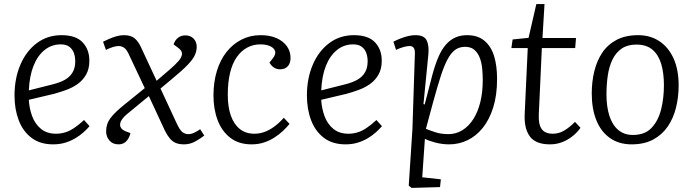

<svg xmlns="http://www.w3.org/2000/svg" viewBox="-20 -692 3390 939"><path d="M281 -520Q351 -520 384 -485Q417 -450 417 -395Q417 -355 401 -327Q385 -299 359.5 -281Q334 -263 303.5 -252Q273 -241 244 -233L121 -204Q123 -163 137 -124.5Q151 -86 180 -62Q209 -38 254 -38Q277 -38 298.5 -44.5Q320 -51 342.5 -66Q365 -81 391 -105L418 -75Q406 -61 389 -45.5Q372 -30 349.5 -16.5Q327 -3 300 5.5Q273 14 240 14Q176 14 134 -18Q92 -50 71.5 -104Q51 -158 51 -225Q51 -308 79.5 -375Q108 -442 160 -481Q212 -520 281 -520ZM348 -392Q348 -414 341.5 -432.5Q335 -451 319.5 -463Q304 -475 277 -475Q232 -475 197.5 -447Q163 -419 143.5 -369Q124 -319 121 -250L240 -280Q275 -289 298.5 -302.5Q322 -316 335 -338Q348 -360 348 -392Z M746 -297 809 -351Q837 -375 853 -393.5Q869 -412 870 -427.5Q871 -443 854 -456L829 -475Q836 -496 851 -507.5Q866 -519 887 -519Q911 -519 926.5 -503.5Q942 -488 942 -463Q942 -442 932.5 -421.5Q923 -401 897 -374Q871 -347 820 -305L765 -259L843 -91Q859 -56 872 -46Q885 -36 901 -36Q915 -36 929 -42.5Q943 -49 959 -60L979 -29Q960 -14 934.5 0Q909 14 880 14Q856 14 839.5 7Q823 0 810.5 -15Q798 -30 787 -52L708 -222L600 -133Q580 -116 572 -100Q564 -84 569.5 -71Q575 -58 594 -50L618 -41Q612 -16 597.5 -1Q583 14 560 14Q531 14 515 -5Q499 -24 499 -50Q499 -87 521 -115.5Q543 -144 588 -180L688 -261L613 -420Q600 -450 587 -458.5Q574 -467 560 -467Q548 -467 531 -461.5Q514 -456 498 -448L484 -488Q496 -494 513 -501.5Q530 -509 549 -514.5Q568 -520 586 -520Q620 -520 638.5 -504.5Q657 -489 670 -460Z M1254 -520Q1300 -520 1332.5 -505.5Q1365 -491 1383 -466Q1401 -441 1401 -408Q1401 -383 1387.5 -368Q1374 -353 1350 -353Q1332 -353 1318.5 -362.5Q1305 -372 1298 -386L1313 -405Q1330 -426 1325.5 -441.5Q1321 -457 1301.5 -466Q1282 -475 1253 -475Q1218 -475 1188.5 -459Q1159 -443 1137.5 -412Q1116 -381 1105 -335Q1094 -289 1094 -228Q1094 -169 1109 -126.5Q1124 -84 1153 -61Q1182 -38 1224 -38Q1248 -38 1271.5 -46Q1295 -54 1319.5 -71.5Q1344 -89 1368 -116L1396 -86Q1382 -69 1363.5 -51.5Q1345 -34 1321.5 -19Q1298 -4 1270.5 5Q1243 14 1210 14Q1148 14 1106.5 -18Q1065 -50 1044.5 -104Q1024 -158 1024 -225Q1024 -290 1040.5 -344.5Q1057 -399 1088 -438Q1119 -477 1161.5 -498.5Q1204 -520 1254 -520Z M1711 -520Q1781 -520 1814 -485Q1847 -450 1847 -395Q1847 -355 1831 -327Q1815 -299 1789.5 -281Q1764 -263 1733.5 -252Q1703 -241 1674 -233L1551 -204Q1553 -163 1567 -124.5Q1581 -86 1610 -62Q1639 -38 1684 -38Q1707 -38 1728.5 -44.5Q1750 -51 1772.5 -66Q1795 -81 1821 -105L1848 -75Q1836 -61 1819 -45.5Q1802 -30 1779.5 -16.5Q1757 -3 1730 5.5Q1703 14 1670 14Q1606 14 1564 -18Q1522 -50 1501.5 -104Q1481 -158 1481 -225Q1481 -308 1509.5 -375Q1538 -442 1590 -481Q1642 -520 1711 -520ZM1778 -392Q1778 -414 1771.5 -432.5Q1765 -451 1749.5 -463Q1734 -475 1707 -475Q1662 -475 1627.5 -447Q1593 -419 1573.5 -369Q1554 -319 1551 -250L1670 -280Q1705 -289 1728.5 -302.5Q1752 -316 1765 -338Q1778 -360 1778 -392Z M2009 -428Q2010 -448 2003.5 -457.5Q1997 -467 1983 -467Q1971 -467 1952 -461.5Q1933 -456 1917 -448L1904 -488Q1921 -497 1939 -504Q1957 -511 1975.5 -515.5Q1994 -520 2012 -520Q2054 -520 2066.5 -495Q2079 -470 2075 -426L2051 -183L2057 -181L2094 -324Q2108 -376 2124 -413Q2140 -450 2160.5 -473.5Q2181 -497 2206.5 -508.5Q2232 -520 2264 -520Q2317 -520 2349.5 -492.5Q2382 -465 2396.5 -417.5Q2411 -370 2411 -306Q2411 -226 2392 -166Q2373 -106 2340.5 -66Q2308 -26 2266 -6Q2224 14 2177 14Q2142 14 2108.5 5Q2075 -4 2058 -13L2045 175L2136 185L2132 223L1993 227L1979 216L1997 -60ZM2255 -463Q2227 -463 2207 -449Q2187 -435 2169.5 -403Q2152 -371 2135 -318Q2118 -265 2097 -188L2063 -62Q2082 -54 2110 -45Q2138 -36 2173 -36Q2210 -36 2241 -55Q2272 -74 2294.5 -109Q2317 -144 2329 -192.5Q2341 -241 2341 -300Q2341 -330 2338 -359Q2335 -388 2325.5 -411.5Q2316 -435 2299 -449Q2282 -463 2255 -463Z M2487 -499 2565 -507 2603 -672H2643L2633 -506H2797L2793 -457H2630L2615 -131Q2613 -83 2629.5 -60.5Q2646 -38 2684 -38Q2714 -38 2741 -54.5Q2768 -71 2792 -96L2819 -67Q2803 -44 2779.5 -25.5Q2756 -7 2728.5 3.5Q2701 14 2670 14Q2600 14 2571.5 -24.5Q2543 -63 2546 -133L2561 -457H2481Z M3069 14Q3007 14 2963 -17Q2919 -48 2896.5 -104Q2874 -160 2874 -235Q2874 -292 2886.5 -343.5Q2899 -395 2925.5 -434.5Q2952 -474 2995.5 -497Q3039 -520 3101 -520Q3161 -520 3205.5 -490Q3250 -460 3274.5 -405.5Q3299 -351 3299 -274Q3299 -217 3286 -165Q3273 -113 3245.5 -73Q3218 -33 3174.5 -9.5Q3131 14 3069 14ZM3075 -32Q3134 -32 3166.5 -66.5Q3199 -101 3213 -156Q3227 -211 3227 -275Q3227 -334 3214 -378.5Q3201 -423 3171.5 -448.5Q3142 -474 3092 -474Q3049 -474 3020.5 -454.5Q2992 -435 2975.5 -401Q2959 -367 2952.5 -323Q2946 -279 2946 -230Q2946 -171 2960 -126.5Q2974 -82 3003 -57Q3032 -32 3075 -32Z"/></svg>

Font: Literata 18pt Light
Style: Italic
Weight: 300
Italic angle: -2°
Designer: Latin by Veronika Burian and Jose Scaglione. Greek by Irene Vlachou. Cyrillic by Vera Evstafieva
Foundry: TypeTogether
Version: Version 3.103;gftools[0.9.29]